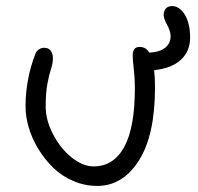

<svg xmlns="http://www.w3.org/2000/svg" viewBox="-20 -590 659 638"><path d="M303.2 27.8Q261.2 27.8 222.9 11.2Q184.6 -5.4 156.5 -33Q128.4 -60.5 107.4 -95Q86.4 -129.4 75.7 -165.8Q64.9 -202.1 64.9 -235.8Q64.9 -326.2 97.2 -410.2Q100.1 -419.4 108.4 -425.3Q116.7 -431.2 127 -431.2Q141.1 -431.2 148.4 -421.6Q155.8 -412.1 155.8 -396Q155.8 -379.9 149.7 -361.6Q143.6 -343.3 137.7 -312.7Q131.8 -282.2 131.8 -235.8Q131.8 -191.4 155.8 -144.8Q179.7 -98.1 217 -67.6Q254.4 -37.1 291 -37.1Q357.4 -37.1 392.8 -101.6Q428.2 -166 428.2 -298.8Q428.2 -329.6 424.6 -360.1Q420.9 -390.6 420.9 -405.8Q420.9 -434.1 443.8 -434.1Q465.3 -434.1 476.1 -415Q511.2 -417 529.1 -431.6Q546.9 -446.3 546.9 -470.2Q546.9 -486.3 535.4 -507.3Q523.9 -528.3 523.9 -540Q523.9 -553.7 531.2 -561.8Q538.6 -569.8 551.8 -569.8Q576.2 -569.8 594 -541.3Q611.8 -512.7 611.8 -464.8Q611.8 -419.9 581.1 -391.4Q550.3 -362.8 492.2 -356.9Q495.1 -333 495.1 -299.8Q495.1 -140.6 441.4 -56.4Q387.7 27.8 303.2 27.8Z"/></svg>

Font: Shantell Sans Irregular Bouncy
Style: Regular
Weight: 300
Designer: Stephen Nixon, Anya Danilova, Shantell Martin
Foundry: Arrow Type
Version: Version 1.006;[9816181b4]